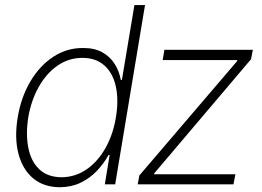

<svg xmlns="http://www.w3.org/2000/svg" viewBox="-20 -748 1064 779"><path d="M222.7 11.7Q156.7 11.2 114 -24.9Q71.3 -61 54.7 -125Q38.1 -189 51.8 -271.5Q65.4 -353.5 103 -417.2Q140.6 -481 195.8 -517.3Q251 -553.7 316.4 -553.2Q362.8 -553.7 394.8 -535.9Q426.8 -518.1 445.3 -488.5Q463.9 -459 470.2 -423.8H474.6L525.4 -727.5H568.4L447.3 0H405.3L424.8 -119.1H420.4Q401.4 -84.5 372.8 -54.4Q344.2 -24.4 306.9 -6.6Q269.5 11.2 222.7 11.7ZM229.5 -28.8Q285.2 -29.3 330.8 -60.5Q376.5 -91.8 407.7 -147Q439 -202.1 450.2 -272Q461.9 -341.3 450.2 -396Q438.5 -450.7 404.1 -481.9Q369.6 -513.2 314.5 -513.2Q258.3 -513.2 212.9 -481.4Q167.5 -449.7 137 -395Q106.4 -340.3 94.7 -272Q84 -203.1 95 -147.9Q106 -92.8 139.6 -61Q173.3 -29.3 229.5 -28.8ZM538.6 0 545.4 -36.1 942.4 -500.5 942.9 -504.4H640.1L647 -545.9H1005.9L998.5 -507.8L606 -44.9L605 -41H935.1L927.2 0Z"/></svg>

Font: Inter Tight ExtraLight
Style: Italic
Weight: 250
Italic angle: -9.39999°
Designer: Rasmus Andersson
Foundry: rsms
Version: Version 3.004